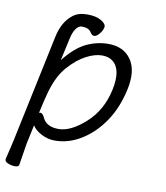

<svg xmlns="http://www.w3.org/2000/svg" viewBox="-143 -680 801 924"><g transform="rotate(10 257.5 -218.0)"><path d="M76 -476Q92 -551 139 -587Q165 -608 209 -608Q253 -608 278.5 -592.5Q304 -577 300.5 -560.5Q297 -544 283.5 -528Q270 -512 259 -512Q248 -512 240 -525Q228 -546 194 -546Q177 -546 164 -527Q151 -508 145 -477L121 -369Q175 -437 227 -461.5Q279 -486 334 -486Q409 -486 445.5 -433Q482 -380 462 -287Q442 -194 396.5 -127Q351 -60 289 -21.5Q227 17 159 17Q124 17 92.5 0Q61 -17 49 -38L29 56L12 162Q10 172 -8 172Q-26 172 -43 164.5Q-60 157 -57 144L-36 55ZM62 -101Q66 -103 69 -103Q80 -103 90 -81Q109 -41 168 -41Q227 -41 298 -105Q369 -169 391 -271.5Q413 -374 366 -410Q347 -426 313 -426Q279 -426 236.5 -404Q194 -382 152.5 -335.5Q111 -289 88 -209Q76 -167 62 -101Z"/></g></svg>

Font: LXGW Bright GB
Style: Italic
Weight: 400
Italic angle: -12°
Designer: Christian Thalmann (Catharsis Fonts)
Foundry: LXGW / Christian Thalmann (Catharsis Fonts) / Fontworks Inc.
Version: Version 5.510